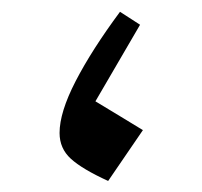

<svg xmlns="http://www.w3.org/2000/svg" viewBox="-20 -307 350 332"><path d="M187.5 -286.6 222.2 -264.2 145 -131.8Q170.9 -116.2 188.5 -105.5Q206.1 -94.7 227.1 -82L167 5.9Q122.1 -14.6 102.5 -32.5Q83 -50.3 83 -77.1Q83 -112.8 110.8 -166.7Q138.7 -220.7 187.5 -286.6Z"/></svg>

Font: Pinar DS4-Regular
Style: Regular
Weight: 400
Designer: Amin Abedi
Version: Version 2.000